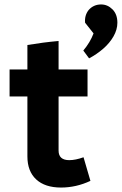

<svg xmlns="http://www.w3.org/2000/svg" viewBox="-20 -827 547 862"><path d="M254 15Q182 15 142.5 -21.5Q103 -58 103 -125V-394H23V-515H103V-625Q175 -637 243 -643V-515H373V-394H243V-151Q243 -108 291 -108Q319 -108 355 -121L386 -15Q322 15 254 15ZM380 -565 354 -600Q385 -637 400 -677L362 -725Q359 -758 378 -782Q400 -807 434 -807Q463 -807 485 -785Q507 -763 507 -725Q507 -694 489.5 -663.5Q472 -633 443 -608Q414 -583 380 -565Z"/></svg>

Font: Secular One
Style: Regular
Weight: 400
Designer: Michal Sahar
Foundry: Hagilda
Version: Version 1.002; ttfautohint (v1.8.4.7-5d5b);gftools[0.9.29]